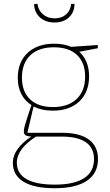

<svg xmlns="http://www.w3.org/2000/svg" viewBox="-20 -759 584 1015"><path d="M270 236Q160 236 104 201.5Q48 167 48 103Q48 63 74.5 27Q101 -9 150 -40L153 -37Q128 -37 117 -43Q106 -49 106 -63Q106 -70 107 -76.5Q108 -83 111.5 -96Q115 -109 123.5 -135Q132 -161 147 -206L150 -201Q113 -223 93.5 -260.5Q74 -298 74 -347Q74 -431 126 -479.5Q178 -528 267 -528Q321 -528 362 -509L351 -511L497 -521V-504L392 -484L396 -488Q423 -465 437 -431.5Q451 -398 451 -356Q451 -272 399.5 -223Q348 -174 259 -174Q199 -174 154 -198L159 -203L123 -49L118 -57H309Q401 -57 449.5 -21.5Q498 14 498 82Q498 157 439.5 196.5Q381 236 270 236ZM270 217Q372 217 424.5 183Q477 149 477 82Q477 23 434 -7Q391 -37 305 -37H162L175 -40Q69 27 69 101Q69 158 119.5 187.5Q170 217 270 217ZM260 -193Q340 -193 385 -235.5Q430 -278 430 -354Q430 -428 387 -468.5Q344 -509 265 -509Q185 -509 140.5 -467Q96 -425 96 -348Q96 -275 139 -234Q182 -193 260 -193ZM268 -640Q237 -640 213 -652Q189 -664 175 -686Q161 -708 160 -737L178 -739Q182 -705 207 -683.5Q232 -662 269 -662Q306 -662 329.5 -683Q353 -704 356 -738L374 -739Q374 -710 361 -687.5Q348 -665 324 -652.5Q300 -640 268 -640Z"/></svg>

Font: Bitter Thin
Style: Regular
Weight: 100
Designer: Sol Matas, and Bitter project Authors
Foundry: Sol Matas
Version: Version 2.002